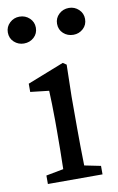

<svg xmlns="http://www.w3.org/2000/svg" viewBox="-102 -756 493 803"><g transform="rotate(-10 144.0 -355.0)"><path d="M35 0V-36L109 -50Q110 -88 110.5 -132Q111 -176 111 -210V-257Q111 -298 110 -325.5Q109 -353 108 -383L29 -392V-427L184 -488L199 -478L196 -342V-210Q196 -177 196.5 -132.5Q197 -88 198 -50L267 -36V0ZM249 -596Q224 -596 206.5 -612Q189 -628 189 -653Q189 -677 206.5 -693.5Q224 -710 249 -710Q273 -710 290.5 -693.5Q308 -677 308 -653Q308 -628 290.5 -612Q273 -596 249 -596ZM39 -596Q15 -596 -2.5 -612Q-20 -628 -20 -653Q-20 -677 -2.5 -693.5Q15 -710 39 -710Q64 -710 81.5 -693.5Q99 -677 99 -653Q99 -628 81.5 -612Q64 -596 39 -596Z"/></g></svg>

Font: Source Serif Pro
Style: Regular
Weight: 400
Designer: Frank Grießhammer
Foundry: Adobe Systems Incorporated
Version: Version 2.000;PS 1.000;hotconv 16.6.51;makeotf.lib2.5.65220